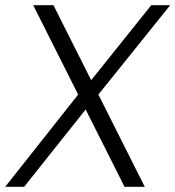

<svg xmlns="http://www.w3.org/2000/svg" viewBox="-49 -720 676 740"><path d="M79 -700H157L509 0H431ZM270 -378 324 -352 44 0H-29ZM260 -358 534 -700H607L312 -333Z"/></svg>

Font: Pathway Extreme 28pt Light
Style: Italic
Weight: 300
Italic angle: -8°
Designer: Eduardo Rodriguez Tunni
Foundry: Eduardo Rodriguez Tunni
Version: Version 1.001;gftools[0.9.26]